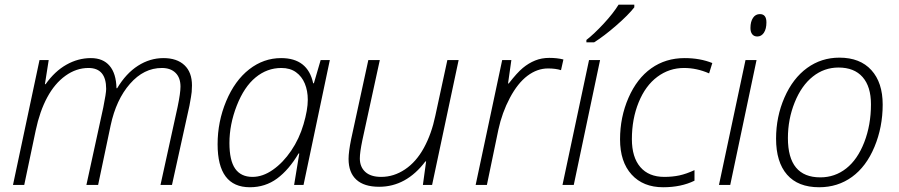

<svg xmlns="http://www.w3.org/2000/svg" viewBox="-20 -786 3819 816"><path d="M347.2 0 418.9 -329.1Q431.2 -390.1 431.2 -408.2Q431.2 -497.1 356 -497.1Q304.2 -497.1 258.3 -464.1Q212.4 -431.2 180.7 -372.1Q148.9 -313 131.8 -231.9L83 0H35.2L147.9 -530.8H187L170.9 -428.2H173.8Q212.9 -483.4 262.5 -511.2Q312 -539.1 366.2 -539.1Q418 -539.1 445.8 -506.3Q473.6 -473.6 475.1 -411.1H478Q515.6 -474.1 566.4 -506.6Q617.2 -539.1 674.8 -539.1Q731.9 -539.1 763.9 -509Q795.9 -479 795.9 -422.9Q795.9 -408.7 794.7 -395.3Q793.5 -381.8 785.2 -336.9L710.9 0H662.1L734.9 -332Q747.1 -390.6 747.1 -418Q747.1 -455.6 726.1 -476.3Q705.1 -497.1 668 -497.1Q591.3 -497.1 532.5 -429.9Q473.6 -362.8 450.2 -252.9L397 0Z M1174.8 -539.1Q1288.1 -539.1 1311 -432.1H1314L1342.8 -530.8H1381.8L1270 0H1230L1252 -133.8H1249Q1208 -64.5 1157.7 -27.3Q1107.4 9.8 1042 9.8Q904.8 9.8 904.8 -172.9Q904.8 -269 941.4 -356.4Q978 -443.8 1039.3 -491.5Q1100.6 -539.1 1174.8 -539.1ZM1053.2 -34.2Q1096.7 -34.2 1139.9 -64.5Q1183.1 -94.7 1217.5 -145.5Q1252 -196.3 1270 -257.8Q1288.1 -319.3 1288.1 -361.8Q1288.1 -400.4 1275.4 -430.9Q1262.7 -461.4 1237.8 -479.2Q1212.9 -497.1 1175.8 -497.1Q1115.2 -497.1 1066.4 -457Q1017.6 -417 986.3 -337.2Q955.1 -257.3 955.1 -178.2Q955.1 -104 979.5 -69.1Q1003.9 -34.2 1053.2 -34.2Z M1594.2 -530.8 1520 -189.9Q1509.3 -138.2 1509.3 -112.8Q1509.3 -76.7 1532.5 -55.4Q1555.7 -34.2 1600.1 -34.2Q1653.8 -34.2 1701.4 -66.2Q1749 -98.1 1781.5 -157.5Q1814 -216.8 1830.1 -293.9L1881.3 -530.8H1929.2L1816.4 0H1777.3L1791 -100.1H1788.1Q1706.5 7.8 1591.3 7.8Q1527.3 7.8 1494.4 -22.5Q1461.4 -52.7 1461.4 -110.8Q1461.4 -140.1 1472.2 -193.8L1545.4 -530.8Z M2314.5 -540Q2348.1 -540 2374.5 -533.2L2364.3 -487.8Q2341.3 -495.1 2309.1 -495.1Q2263.2 -495.1 2221.7 -463.9Q2180.2 -432.6 2147 -370.1Q2113.8 -307.6 2098.1 -234.9L2049.3 0H2001.5L2114.3 -530.8H2153.3L2139.2 -431.2H2142.1Q2177.7 -477.1 2202.1 -497.3Q2226.6 -517.6 2254.2 -528.8Q2281.7 -540 2314.5 -540Z M2418.5 0H2370.6L2483.4 -530.8H2530.3ZM2472.2 -616.2Q2504.4 -641.1 2545.7 -685.5Q2586.9 -730 2608.9 -766.1H2675.8V-754.9Q2650.9 -722.7 2598.9 -677.5Q2546.9 -632.3 2504.9 -606H2472.2Z M2798.3 9.8Q2713.4 9.8 2664.3 -44.2Q2615.2 -98.1 2615.2 -193.8Q2615.2 -288.1 2651.1 -370.4Q2687 -452.6 2748 -495.8Q2809.1 -539.1 2889.6 -539.1Q2955.1 -539.1 3007.3 -518.1L2993.7 -474.1Q2941.4 -497.1 2887.2 -497.1Q2824.2 -497.1 2773.7 -459.5Q2723.1 -421.9 2694.3 -351.1Q2665.5 -280.3 2665.5 -194.8Q2665.5 -117.7 2701.4 -75.9Q2737.3 -34.2 2803.2 -34.2Q2837.9 -34.2 2867.4 -40.5Q2897 -46.9 2931.6 -63V-18.1Q2875 9.8 2798.3 9.8Z M3083.5 0H3035.6L3148.4 -530.8H3195.3ZM3169.4 -667Q3169.4 -693.8 3180.2 -710Q3190.9 -726.1 3209.5 -726.1Q3237.3 -726.1 3237.3 -690.9Q3237.3 -663.1 3226.6 -647Q3215.8 -630.9 3198.7 -630.9Q3184.6 -630.9 3177 -640.4Q3169.4 -649.9 3169.4 -667Z M3547.4 -541Q3635.3 -541 3683.3 -488Q3731.4 -435.1 3731.4 -341.8Q3731.4 -245.6 3696.5 -161.9Q3661.6 -78.1 3601.1 -34.2Q3540.5 9.8 3461.4 9.8Q3371.6 9.8 3325 -43.7Q3278.3 -97.2 3278.3 -196.8Q3278.3 -290 3314 -371.6Q3349.6 -453.1 3410.2 -497.1Q3470.7 -541 3547.4 -541ZM3543.5 -499Q3482.9 -499 3434.6 -460.7Q3386.2 -422.4 3357.4 -350.8Q3328.6 -279.3 3328.6 -199.2Q3328.6 -32.2 3466.3 -32.2Q3528.3 -32.2 3576.4 -70.1Q3624.5 -107.9 3653.1 -181.4Q3681.6 -254.9 3681.6 -342.8Q3681.6 -418 3646 -458.5Q3610.4 -499 3543.5 -499Z"/></svg>

Font: CAA NEO Sans Light
Style: Italic
Weight: 300
Italic angle: -12°
Version: Version 1.10